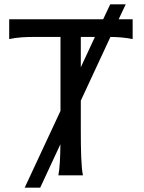

<svg xmlns="http://www.w3.org/2000/svg" viewBox="-20 -801 658 877"><path d="M22 -712.9V-622.6C61 -630.9 98.1 -632.3 141.6 -632.3H256.3V-294.4L92.8 56.2H163.6L255.9 -142.1C255.4 -78.6 252.4 -28.8 246.6 0H358.9C350.6 -39.1 349.1 -116.2 349.1 -212.4V-341.3L484.4 -632.3C520.5 -631.8 552.2 -629.4 585.9 -622.6V-712.9H522L554.2 -781.2H483.4L451.2 -712.9ZM349.1 -632.3H413.6L349.1 -493.7Z"/></svg>

Font: Andika
Style: Regular
Weight: 400
Designer: Victor Gaultney, Annie Olsen, Julie Remington, Don Collingsworth, Eric Hays
Foundry: SIL International
Version: Version 1.000